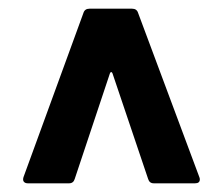

<svg xmlns="http://www.w3.org/2000/svg" viewBox="-20 -720 513 442"><path d="M34 -312 172 -690Q175 -700 186 -700H284Q295 -700 298 -690L439 -312Q440 -310 440 -307Q440 -298 429 -298H334Q324 -298 321 -308L239 -551Q238 -554 236 -554Q234 -554 233 -551L152 -308Q149 -298 139 -298H44Q38 -298 35 -301.5Q32 -305 34 -312Z"/></svg>

Font: UMi
Style: Bold
Weight: 700
Designer: Peter Middis
Foundry: We Are UMi
Version: Version 1.0